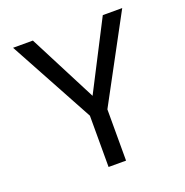

<svg xmlns="http://www.w3.org/2000/svg" viewBox="-126 -814 894 929"><g transform="rotate(-20 321.0 -350.0)"><path d="M277 0V-264L40 -700H142L339 -317H305L502 -700H602L367 -264V0Z"/></g></svg>

Font: Host Grotesk Light
Style: Regular
Weight: 400
Version: Version 1.003